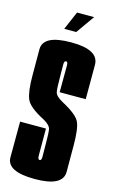

<svg xmlns="http://www.w3.org/2000/svg" viewBox="-127 -877 552 929"><g transform="rotate(15 149.0 -412.5)"><path d="M98.5 -735.5H158.5L223.5 -827.5H138ZM148 3.5Q289 3.5 288.8 -70.2Q288.5 -144 288.5 -202Q288.5 -286 273.5 -318.2Q258.5 -350.5 184.5 -390Q147 -410.5 143 -429.5Q139 -448.5 139 -508.5Q139 -546 138.5 -566Q138 -586 148 -586Q157.5 -586 157 -566Q156.5 -546 156.5 -433.5H287Q287 -529 287.2 -605Q287.5 -681 149 -681Q8 -681 8.2 -608.5Q8.5 -536 8.5 -478.5Q8.5 -397.5 23.5 -361.2Q38.5 -325 116.5 -285.5Q150 -266.5 153.2 -246Q156.5 -225.5 156.5 -170.5Q156.5 -128.5 157 -110Q157.5 -91.5 147.5 -91.5Q138.5 -91.5 138.2 -110.5Q138 -129.5 138 -246.5H8.5Q8.5 -139.5 8 -68Q7.5 3.5 148 3.5Z"/></g></svg>

Font: Anybody UltraCondensed
Style: Bold
Weight: 700
Width: 1
Version: Version 1.113;gftools[0.9.25]